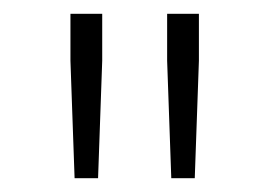

<svg xmlns="http://www.w3.org/2000/svg" viewBox="-20 -820 390 278"><path d="M128 -800V-732L122 -562H88L82 -732V-800ZM268 -800V-732L262 -562H228L222 -732V-800Z"/></svg>

Font: Kreadon
Style: Regular
Weight: 400
Designer: kohakuno
Foundry: StudioGnu
Version: Version 1.000;Glyphs 3.1.2 (3151)